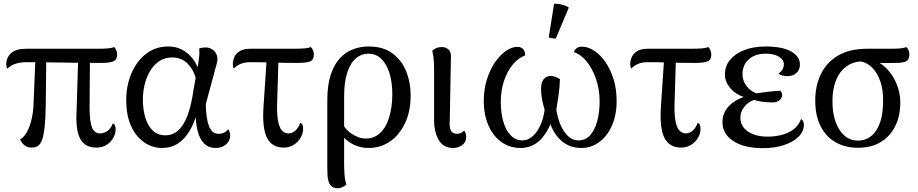

<svg xmlns="http://www.w3.org/2000/svg" viewBox="-20 -769 4857 1016"><path d="M490 12Q430 12 405 -33.5Q380 -79 385 -177L394 -469H456L454 -201Q454 -126 467 -94.5Q480 -63 510 -63Q530 -63 548.5 -76Q567 -89 577 -116Q585 -113 588.5 -104.5Q592 -96 592 -86Q592 -62 579.5 -39.5Q567 -17 544 -2.5Q521 12 490 12ZM147 12Q107 12 86 -31Q104 -41 118.5 -64Q133 -87 143.5 -123.5Q154 -160 157 -208L168 -473H225L222 -209Q221 -139 216 -95.5Q211 -52 202.5 -28.5Q194 -5 180 3.5Q166 12 147 12ZM19 -406Q13 -415 13 -427Q13 -464 38.5 -487.5Q64 -511 117 -511H488Q531 -511 552 -513Q573 -515 584 -520Q590 -515 595 -504Q600 -493 600 -481Q600 -454 581 -445Q562 -436 516 -436Q465 -436 411.5 -436.5Q358 -437 306.5 -438Q255 -439 207.5 -439.5Q160 -440 122 -440Q91 -440 65 -432.5Q39 -425 19 -406Z M835 14Q802 14 769.5 -0.5Q737 -15 709 -46Q681 -77 664.5 -125Q648 -173 648 -240Q648 -315 675 -379.5Q702 -444 752 -483.5Q802 -523 871 -523Q912 -523 944.5 -505.5Q977 -488 1000 -458Q1023 -428 1035 -388L1020 -336Q1010 -392 976.5 -428.5Q943 -465 892 -465Q850 -465 820.5 -444Q791 -423 772 -389.5Q753 -356 744.5 -317.5Q736 -279 736 -243Q736 -190 749 -146.5Q762 -103 788.5 -78Q815 -53 855 -53Q885 -53 907.5 -67.5Q930 -82 946 -106Q962 -130 973.5 -161.5Q985 -193 992.5 -228.5Q1000 -264 1005 -299L1029 -432Q1033 -457 1034.5 -477Q1036 -497 1034 -512Q1040 -515 1048.5 -516.5Q1057 -518 1066 -518Q1089 -518 1105.5 -506Q1122 -494 1128 -474.5Q1134 -455 1126 -429L1069 -218Q1070 -144 1085.5 -102.5Q1101 -61 1136 -61Q1153 -61 1165.5 -67Q1178 -73 1187 -85Q1198 -72 1198 -51Q1198 -24 1176.5 -5Q1155 14 1120 14Q1071 14 1044 -30.5Q1017 -75 1015 -168L1020 -164Q1007 -116 982.5 -75Q958 -34 922 -10Q886 14 835 14Z M1481 12Q1418 12 1392 -41.5Q1366 -95 1375 -213L1392 -469H1454L1447 -239Q1444 -173 1450.5 -134Q1457 -95 1471.5 -79Q1486 -63 1507 -63Q1526 -63 1542.5 -77.5Q1559 -92 1569 -119Q1578 -116 1581 -107.5Q1584 -99 1584 -88Q1584 -62 1570.5 -39.5Q1557 -17 1534 -2.5Q1511 12 1481 12ZM1217 -406Q1212 -415 1212 -428Q1212 -451 1221.5 -470Q1231 -489 1251.5 -500Q1272 -511 1304 -511H1529Q1571 -511 1592.5 -513Q1614 -515 1625 -520Q1631 -515 1636 -504Q1641 -493 1641 -482Q1641 -453 1622 -444.5Q1603 -436 1556 -436Q1485 -436 1423.5 -438Q1362 -440 1306 -440Q1279 -440 1257.5 -432.5Q1236 -425 1217 -406Z M1767 227Q1747 227 1735.5 217.5Q1724 208 1719 192.5Q1714 177 1713 158Q1712 139 1712 120V-238Q1712 -317 1729.5 -371.5Q1747 -426 1777.5 -459.5Q1808 -493 1847.5 -508Q1887 -523 1931 -523Q2008 -523 2057 -486.5Q2106 -450 2129.5 -391.5Q2153 -333 2153 -265Q2153 -179 2123 -116.5Q2093 -54 2043 -20Q1993 14 1932 14Q1870 14 1824 -20.5Q1778 -55 1746 -112L1774 -152Q1798 -90 1838 -63Q1878 -36 1915 -36Q1962 -36 1993.5 -67Q2025 -98 2040.5 -152Q2056 -206 2056 -270Q2056 -333 2041 -381.5Q2026 -430 1998 -457.5Q1970 -485 1928 -485Q1893 -485 1864 -461Q1835 -437 1818 -386.5Q1801 -336 1801 -257V101Q1801 123 1803 154Q1805 185 1813 207Q1807 213 1794.5 220Q1782 227 1767 227Z M2378 14Q2326 14 2301.5 -28Q2277 -70 2277 -137V-399Q2277 -436 2274.5 -460Q2272 -484 2267 -501Q2281 -512 2292.5 -516Q2304 -520 2319 -520Q2339 -520 2354 -506.5Q2369 -493 2366 -458L2360 -129Q2357 -94 2366.5 -77.5Q2376 -61 2399 -61Q2410 -61 2419.5 -65.5Q2429 -70 2436 -78Q2442 -72 2444.5 -61.5Q2447 -51 2447 -43Q2447 -17 2426 -1.5Q2405 14 2378 14Z M3059 -522Q3092 -522 3124.5 -500.5Q3157 -479 3183.5 -441Q3210 -403 3226.5 -350.5Q3243 -298 3243 -235Q3243 -161 3218.5 -105Q3194 -49 3151.5 -17.5Q3109 14 3056 14Q2996 14 2953 -22Q2910 -58 2886 -129L2900 -130Q2872 -57 2831 -21.5Q2790 14 2734 14Q2678 14 2634 -17Q2590 -48 2565 -104.5Q2540 -161 2540 -236Q2540 -295 2556 -347Q2572 -399 2598.5 -438Q2625 -477 2656.5 -499Q2688 -521 2717 -521Q2738 -521 2748.5 -509Q2759 -497 2759 -476Q2722 -462 2693 -427Q2664 -392 2647 -341Q2630 -290 2630 -228Q2630 -171 2643.5 -125Q2657 -79 2683 -52.5Q2709 -26 2745 -26Q2773 -26 2797.5 -47Q2822 -68 2839 -105Q2856 -142 2862 -188Q2853 -218 2848 -245.5Q2843 -273 2843 -297Q2843 -332 2856.5 -349.5Q2870 -367 2894 -367Q2907 -367 2919 -362.5Q2931 -358 2943 -350Q2942 -310 2936 -267.5Q2930 -225 2924 -188Q2936 -114 2967.5 -70Q2999 -26 3041 -26Q3078 -26 3102.5 -53Q3127 -80 3140 -127Q3153 -174 3153 -233Q3153 -296 3134 -351Q3115 -406 3084.5 -443.5Q3054 -481 3017 -493Q3027 -522 3059 -522ZM2921 -565Q2912 -565 2900.5 -566.5Q2889 -568 2884 -572L2912 -749Q2932 -750 2955 -744Q2978 -738 2990 -729Z M3584 12Q3521 12 3495 -41.5Q3469 -95 3478 -213L3495 -469H3557L3550 -239Q3547 -173 3553.5 -134Q3560 -95 3574.5 -79Q3589 -63 3610 -63Q3629 -63 3645.5 -77.5Q3662 -92 3672 -119Q3681 -116 3684 -107.5Q3687 -99 3687 -88Q3687 -62 3673.5 -39.5Q3660 -17 3637 -2.5Q3614 12 3584 12ZM3320 -406Q3315 -415 3315 -428Q3315 -451 3324.5 -470Q3334 -489 3354.5 -500Q3375 -511 3407 -511H3632Q3674 -511 3695.5 -513Q3717 -515 3728 -520Q3734 -515 3739 -504Q3744 -493 3744 -482Q3744 -453 3725 -444.5Q3706 -436 3659 -436Q3588 -436 3526.5 -438Q3465 -440 3409 -440Q3382 -440 3360.5 -432.5Q3339 -425 3320 -406Z M4017 15Q3918 15 3860.5 -22.5Q3803 -60 3803 -123Q3803 -172 3838 -208.5Q3873 -245 3935 -262L3940 -250Q3885 -260 3850.5 -296Q3816 -332 3816 -374Q3816 -419 3843 -452Q3870 -485 3918.5 -504Q3967 -523 4031 -523Q4120 -523 4166.5 -496.5Q4213 -470 4213 -427Q4213 -400 4194.5 -383Q4176 -366 4148 -366Q4133 -366 4120 -369.5Q4107 -373 4099 -379Q4115 -390 4121.5 -403Q4128 -416 4128 -429Q4128 -453 4101.5 -469Q4075 -485 4032 -485Q3975 -485 3942 -455Q3909 -425 3909 -376Q3909 -340 3932.5 -311Q3956 -282 3993 -271V-247Q3951 -239 3924.5 -210.5Q3898 -182 3898 -147Q3898 -100 3938 -73Q3978 -46 4042 -46Q4081 -46 4116.5 -55Q4152 -64 4179 -84.5Q4206 -105 4219 -139Q4227 -134 4230.5 -126.5Q4234 -119 4234 -110Q4234 -73 4204.5 -44.5Q4175 -16 4126 -0.5Q4077 15 4017 15ZM4068 -227Q4038 -227 4011.5 -231Q3985 -235 3963 -242L3974 -274Q4008 -279 4041 -283Q4074 -287 4109 -289Q4119 -279 4119 -268Q4119 -252 4106 -239.5Q4093 -227 4068 -227Z M4520 13Q4453 13 4402 -16Q4351 -45 4322.5 -101Q4294 -157 4294 -237Q4294 -318 4325.5 -380Q4357 -442 4417.5 -476.5Q4478 -511 4568 -511H4685Q4725 -511 4745 -513Q4765 -515 4776 -520Q4782 -515 4787 -505Q4792 -495 4792 -482Q4792 -453 4775 -444.5Q4758 -436 4718 -436L4598 -435L4545 -444Q4494 -444 4457.5 -416.5Q4421 -389 4403 -342Q4385 -295 4385 -234Q4385 -169 4402.5 -122Q4420 -75 4450 -50Q4480 -25 4519 -25Q4582 -25 4617.5 -80Q4653 -135 4653 -235Q4654 -293 4638.5 -338Q4623 -383 4595.5 -411Q4568 -439 4529 -445L4591 -452Q4634 -443 4668.5 -409.5Q4703 -376 4723.5 -327.5Q4744 -279 4744 -226Q4744 -156 4717.5 -102Q4691 -48 4641 -17.5Q4591 13 4520 13Z"/></svg>

Font: Arima Medium
Style: Regular
Weight: 500
Designer: Joana Correia and Natanael Gama
Foundry: NDISCOVER
Version: Version 1.101;gftools[0.9.23]